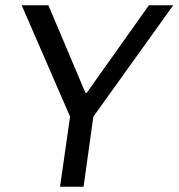

<svg xmlns="http://www.w3.org/2000/svg" viewBox="-20 -706 675 726"><path d="M207 0 245 -265 62 -686H163L303 -355H308L543 -686H635L333 -265L296 0Z"/></svg>

Font: Chivo Medium Light
Style: Italic
Weight: 300
Italic angle: -8.05°
Version: Version 2.002